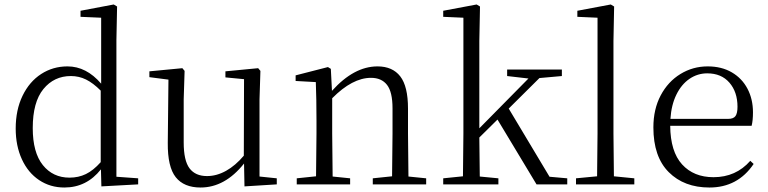

<svg xmlns="http://www.w3.org/2000/svg" viewBox="-20 -822 3424 856"><path d="M267 14Q204 14 154.5 -19Q105 -52 77.5 -112Q50 -172 50 -249Q50 -332 80.5 -395Q111 -458 163.5 -492Q216 -526 281 -526Q365 -526 431 -449V-743L339 -747V-774L487 -802L502 -793L499 -643V-34L596 -27V0L432 9L430 -67Q366 14 267 14ZM296 -483Q221 -483 173.5 -425Q126 -367 126 -251Q126 -142 171 -86Q216 -30 290 -30Q330 -30 363 -46Q396 -62 429 -99V-418Q395 -452 363.5 -467.5Q332 -483 296 -483Z M874 14Q800 14 763.5 -32Q727 -78 728 -185L731 -467L646 -478V-504L793 -518L803 -506L799 -379V-187Q799 -106 825 -71.5Q851 -37 903 -37Q946 -37 988 -60.5Q1030 -84 1067 -128L1068 -469L985 -477V-504L1131 -518L1141 -506L1137 -379V-35L1214 -27V0L1070 9L1068 -93Q983 14 874 14Z M1642 -27 1728 -36 1730 -227V-339Q1730 -412 1705.5 -443.5Q1681 -475 1634 -475Q1551 -475 1461 -384V-227L1463 -35L1541 -27V0H1303V-27L1389 -36L1391 -227V-285Q1391 -381 1388 -456L1298 -461V-486L1442 -523L1455 -515L1460 -417Q1558 -526 1663 -526Q1730 -526 1764.5 -481.5Q1799 -437 1799 -338V-227L1801 -35L1880 -27V0H1642Z M2485 -512V-483L2385 -474L2248 -338L2430 -34L2509 -27V0H2372L2198 -289L2117 -209L2119 -35L2202 -27V0H1956V-27L2044 -36L2046 -227V-743L1956 -747V-774L2105 -802L2120 -793L2117 -639V-250L2336 -472L2241 -483V-512Z M2548 -27 2642 -36 2644 -227V-743L2554 -747V-774L2703 -802L2718 -793L2715 -639V-227L2717 -36L2808 -27V0H2548Z M2893 -254Q2893 -335 2925.5 -396.5Q2958 -458 3013.5 -492Q3069 -526 3135 -526Q3197 -526 3242.5 -499.5Q3288 -473 3312.5 -426.5Q3337 -380 3337 -321Q3337 -285 3331 -261H2968Q2969 -146 3021 -89Q3073 -32 3161 -32Q3261 -32 3325 -105L3340 -91Q3269 14 3143 14Q3030 14 2961.5 -54.5Q2893 -123 2893 -254ZM3268 -346Q3268 -412 3232 -453.5Q3196 -495 3133 -495Q3090 -495 3054 -470.5Q3018 -446 2995.5 -400Q2973 -354 2969 -292H3226Q3250 -292 3259 -304.5Q3268 -317 3268 -346Z"/></svg>

Font: GL-CurulMinamoto Light
Style: Regular
Weight: 300
Designer: Eunice (kana); Ryoko NISHIZUKA 西塚涼子 (ideographs); Frank Grießhammer (Latin, Greek & Cyrillic); Wenlong ZHANG
Foundry: Gutenberg Labo; Adobe
Version: Version 1.002